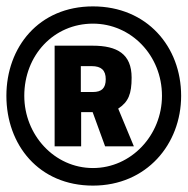

<svg xmlns="http://www.w3.org/2000/svg" viewBox="-26 -734 587 601"><path d="M-6 -434C-6 -281 95 -153 265 -153C433 -153 541 -283 541 -434C541 -588 434 -714 265 -714C95 -714 -6 -586 -6 -434ZM50 -434C50 -561 142 -660 265 -660C384 -660 481 -561 481 -434C481 -311 385 -208 265 -208C144 -208 50 -312 50 -434ZM303 -276H393L344 -394C376 -415 386 -440 386 -491C386 -565 341 -591 264 -591H145V-276H228V-383H264ZM227 -527H261C291 -527 305 -514 305 -486C305 -458 292 -446 265 -446H227Z"/></svg>

Font: TitilliumText22L
Style: 800 wt
Weight: 800
Designer: Campivisivi
Foundry: Campivisivi
Version: 1.000